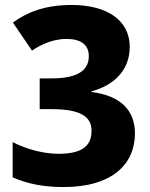

<svg xmlns="http://www.w3.org/2000/svg" viewBox="-20 -744 603 774"><path d="M237 10C434 10 524 -84 524 -206C524 -303 462 -359 349 -373V-376C434 -398 503 -457 503 -555C503 -662 412 -724 269 -724C160 -724 88 -694 32 -653L109 -540C136 -558 186 -587 248 -587C307 -587 338 -563 338 -518C338 -466 302 -428 188 -428H140V-304H188C311 -304 349 -270 349 -217C349 -161 318 -124 216 -124C161 -124 91 -140 31 -171V-29C91 -3 154 10 237 10Z"/></svg>

Font: Noto Sans Devanagari UI ExtraBold
Style: Regular
Weight: 800
Designer: Jelle Bosma - Monotype Design Team
Foundry: Monotype Imaging Inc.
Version: Version 2.003